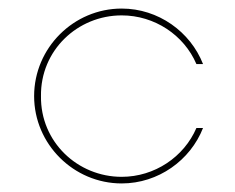

<svg xmlns="http://www.w3.org/2000/svg" viewBox="-20 -425 555 453"><path d="M267.1 7.8C353.5 7.8 429.2 -46.9 459 -123H443.4C414.1 -54.7 344.7 -7.8 267.1 -7.8C163.1 -7.8 75.2 -90.3 76.7 -198.2C75.2 -306.2 163.1 -388.7 267.1 -388.7C344.7 -388.7 414.1 -342.3 443.4 -273.9H459C429.2 -350.1 353.5 -404.8 267.1 -404.8C153.8 -404.8 60.5 -312 60.5 -198.2C60.5 -85 153.8 7.8 267.1 7.8Z"/></svg>

Font: Now Thin
Style: Regular
Weight: 100
Designer: Alfredo Marco Pradil
Foundry: Alfredo Marco Pradil
Version: Version 1.200;hotconv 1.0.109;makeotfexe 2.5.65596